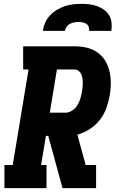

<svg xmlns="http://www.w3.org/2000/svg" viewBox="-20 -975 640 995"><path d="M3 0V-120H46L128 -615H100V-735H366Q389 -735 412.5 -731.5Q436 -728 457 -719Q478 -710 495 -695.5Q512 -681 524 -662.5Q536 -644 543 -622Q550 -600 552.5 -577Q555 -554 554 -530Q553 -506 549 -482Q543 -449 531.5 -416Q520 -383 498 -354.5Q476 -326 445 -306Q414 -286 381 -277L424 -120H478V0H304L230 -271H218L193 -120H221V0ZM238 -391H319Q337 -391 354 -402Q371 -413 381 -429.5Q391 -446 396.5 -464.5Q402 -483 405 -501Q407 -512 408 -524Q409 -536 409 -548Q409 -560 407 -571Q405 -582 400.5 -592Q396 -602 386.5 -608.5Q377 -615 366 -615H275ZM202 -815Q205 -837 214 -857.5Q223 -878 239 -895Q255 -912 275 -924Q295 -936 316 -943Q337 -950 358.5 -952.5Q380 -955 402 -955Q423 -955 444 -952.5Q465 -950 484 -943Q503 -936 519.5 -924Q536 -912 546 -895Q556 -878 558 -857Q560 -836 557 -815H442Q443 -826 439.5 -836Q436 -846 427.5 -851.5Q419 -857 408 -859Q397 -861 387 -861Q376 -861 364.5 -859Q353 -857 342.5 -851.5Q332 -846 325 -836Q318 -826 317 -815Z"/></svg>

Font: Iosevka Etoile Heavy Oblique
Style: Regular
Weight: 900
Italic angle: -9°
Designer: Belleve Invis
Foundry: Belleve Invis
Version: Version 15.5.2; ttfautohint (v1.8.4)